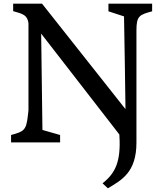

<svg xmlns="http://www.w3.org/2000/svg" viewBox="-20 -767 873 1034"><path d="M39.6 0H303.7V-40L209.5 -66.9L208.5 -68.4L201.7 -585.9L622.6 -43L623 -37.1C631.8 102.5 601.6 165.5 532.2 220.2L561 247.1C635.3 202.6 714.8 161.1 714.8 1V-603.5C714.8 -681.6 731 -687.5 799.3 -706.1V-747.1H564V-706.1L647.9 -678.7L652.3 -422.9L655.8 -179.2L206.5 -747.1H50.8V-707C106 -691.9 127 -685.1 133.3 -642.1V-172.4L129.9 -142.6C121.1 -64.5 107.9 -58.6 39.6 -40Z"/></svg>

Font: Donegal One
Style: Regular
Weight: 400
Designer: Gary Lonergan
Foundry: Sorkin Type Co.
Version: Version 1.004